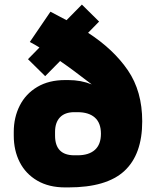

<svg xmlns="http://www.w3.org/2000/svg" viewBox="-20 -807 680 837"><path d="M600 -278Q600 -134 522.5 -62Q445 10 278 10H264Q193 10 142.5 -19.5Q92 -49 66 -100Q40 -151 40 -216V-232Q40 -295 66 -346.5Q92 -398 142.5 -428Q193 -458 264 -458H278Q333 -458 380 -439Q296 -504 242 -541L177 -475L102 -549L152 -600Q145 -604 134.5 -610.5Q124 -617 110 -624L200 -756Q259 -725 270 -719L337 -787L412 -713L364 -664Q475 -592 537.5 -500.5Q600 -409 600 -278ZM304 -130H318Q367 -130 393.5 -153.5Q420 -177 420 -224Q420 -271 393.5 -294.5Q367 -318 318 -318H304Q263 -318 241.5 -295.5Q220 -273 220 -232V-216Q220 -130 304 -130Z"/></svg>

Font: Dashboard
Style: Regular
Weight: 400
Designer: jaiki
Version: Version 1.000